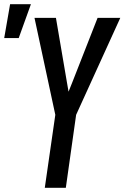

<svg xmlns="http://www.w3.org/2000/svg" viewBox="-95 -863 592 913"><path d="M-47 -843 -75 -682H-6L52 -843ZM218 30 267 -317 477 -778H369L249 -472C243 -456 237 -441 231 -427C228 -445 225 -462 223 -473L171 -778H69L168 -317L118 30Z"/></svg>

Font: Smiley Sans Oblique
Style: Regular
Weight: 400
Italic angle: -8°
Designer: oooooohmygosh, Nagisa Chen, Janine Sui, Heda Shi, Jian Li
Foundry: atelierAnchor
Version: Version 2.0.1